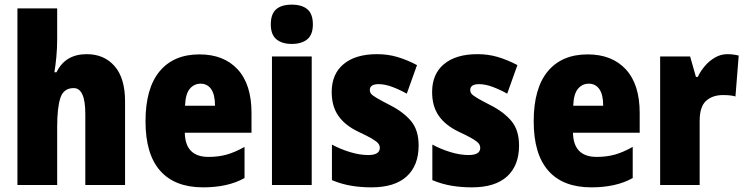

<svg xmlns="http://www.w3.org/2000/svg" viewBox="-20 -796 3207 826"><path d="M226 -630Q226 -588 222.5 -551.5Q219 -515 214 -485H223Q261 -563 353 -563Q428 -563 473 -511.5Q518 -460 518 -360V0H347V-306Q347 -417 297 -417Q254 -417 240 -375.5Q226 -334 226 -250V0H55V-760H226Z M838 -562Q943 -562 1002.5 -497.5Q1062 -433 1062 -310V-225H775Q777 -121 877 -121Q920 -121 955.5 -131Q991 -141 1032 -164V-30Q961 10 854 10Q732 10 669 -61.5Q606 -133 606 -274Q606 -416 666.5 -489Q727 -562 838 -562ZM843 -436Q815 -436 796.5 -414Q778 -392 776 -341H905Q905 -389 888.5 -412.5Q872 -436 843 -436Z M1235 -776Q1279 -776 1302.5 -756Q1326 -736 1326 -691Q1326 -647 1302 -627Q1278 -607 1235 -607Q1193 -607 1169 -627Q1145 -647 1145 -691Q1145 -736 1168 -756Q1191 -776 1235 -776ZM1321 -553V0H1150V-553Z M1781 -170Q1781 -84 1729.5 -37Q1678 10 1578 10Q1532 10 1490.5 3Q1449 -4 1408 -21V-174Q1445 -154 1486.5 -141.5Q1528 -129 1564 -129Q1614 -129 1614 -160Q1614 -170 1607.5 -178.5Q1601 -187 1581 -199Q1561 -211 1520 -230Q1464 -257 1435.5 -298Q1407 -339 1407 -400Q1407 -478 1458.5 -520.5Q1510 -563 1602 -563Q1648 -563 1689 -551Q1730 -539 1774 -516L1730 -393Q1700 -410 1668 -422Q1636 -434 1609 -434Q1571 -434 1571 -409Q1571 -399 1577 -392Q1583 -385 1601.5 -374Q1620 -363 1659 -343Q1716 -314 1748.5 -275Q1781 -236 1781 -170Z M2213 -170Q2213 -84 2161.5 -37Q2110 10 2010 10Q1964 10 1922.5 3Q1881 -4 1840 -21V-174Q1877 -154 1918.5 -141.5Q1960 -129 1996 -129Q2046 -129 2046 -160Q2046 -170 2039.5 -178.5Q2033 -187 2013 -199Q1993 -211 1952 -230Q1896 -257 1867.5 -298Q1839 -339 1839 -400Q1839 -478 1890.5 -520.5Q1942 -563 2034 -563Q2080 -563 2121 -551Q2162 -539 2206 -516L2162 -393Q2132 -410 2100 -422Q2068 -434 2041 -434Q2003 -434 2003 -409Q2003 -399 2009 -392Q2015 -385 2033.5 -374Q2052 -363 2091 -343Q2148 -314 2180.5 -275Q2213 -236 2213 -170Z M2508 -562Q2613 -562 2672.5 -497.5Q2732 -433 2732 -310V-225H2445Q2447 -121 2547 -121Q2590 -121 2625.5 -131Q2661 -141 2702 -164V-30Q2631 10 2524 10Q2402 10 2339 -61.5Q2276 -133 2276 -274Q2276 -416 2336.5 -489Q2397 -562 2508 -562ZM2513 -436Q2485 -436 2466.5 -414Q2448 -392 2446 -341H2575Q2575 -389 2558.5 -412.5Q2542 -436 2513 -436Z M3109 -563Q3133 -563 3158 -557L3144 -381Q3134 -384 3121.5 -385.5Q3109 -387 3090 -387Q3045 -387 3017.5 -362Q2990 -337 2990 -276V0H2820V-553H2949L2974 -465H2982Q2993 -489 3012 -511.5Q3031 -534 3056 -548.5Q3081 -563 3109 -563Z"/></svg>

Font: Noto Sans Gujarati UI Condensed Black
Style: Regular
Weight: 900
Width: 3
Designer: Jelle Bosma - Monotype Design Team, Universal Thirst
Foundry: Monotype Imaging Inc.
Version: Version 2.106; ttfautohint (v1.8.4.7-5d5b)